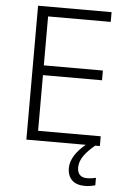

<svg xmlns="http://www.w3.org/2000/svg" viewBox="-61 -758 675 1020"><g transform="rotate(5 276.5 -248.0)"><path d="M387 123C387 77 421 39 467 0H492V-52H158V-349H473V-401H158V-662H492V-714H100V0H417C370 38 338 84 338 130C338 187 372 218 430 218C454 218 471 214 486 210V170C475 173 459 176 438 176C405 176 387 158 387 123Z"/></g></svg>

Font: Noto Sans Gurmukhi Light
Style: Regular
Weight: 300
Designer: Jelle Bosma - Monotype Design Team
Foundry: Monotype Imaging Inc.
Version: Version 2.004